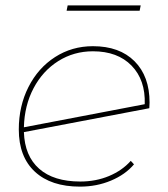

<svg xmlns="http://www.w3.org/2000/svg" viewBox="-20 -692 626 715"><path d="M537 -310 536 -289 69 -200Q72 -111 126 -63.5Q180 -16 279 -16Q337 -16 386 -36.5Q435 -57 467 -93L479 -80Q447 -42 393.5 -19.5Q340 3 278 3Q170 3 110 -52.5Q50 -108 50 -210Q50 -297 86 -368Q122 -439 185 -479.5Q248 -520 326 -520Q425 -520 481 -464Q537 -408 537 -310ZM69 -218 519 -304Q522 -394 470 -447.5Q418 -501 326 -501Q255 -501 197 -464.5Q139 -428 105 -363.5Q71 -299 69 -218ZM232 -672H504L500 -652H228Z"/></svg>

Font: Montserrat Alternates Thin
Style: Italic
Weight: 250
Italic angle: -11.3°
Designer: Julieta Ulanovsky
Foundry: Julieta Ulanovsky
Version: Version 7.200